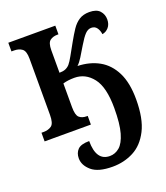

<svg xmlns="http://www.w3.org/2000/svg" viewBox="-142 -640 848 979"><g transform="rotate(-20 281.5 -151.0)"><path d="M301 240Q223 240 187.5 209.5Q152 179 152 141Q152 112 169.5 94Q187 76 232 76Q232 184 306 184Q335 184 358.5 164Q382 144 396 95.5Q410 47 410 -39Q410 -152 370.5 -202.5Q331 -253 271 -253Q236 -253 209 -245V-116Q209 -73 223.5 -60Q238 -47 263 -47H269V0H18V-47H29Q56 -47 73 -59.5Q90 -72 90 -118V-423Q90 -464 73 -476.5Q56 -489 30 -489H16V-536H271V-489H265Q241 -489 225 -477Q209 -465 209 -425V-303Q229 -303 242 -308.5Q255 -314 265 -325Q276 -338 290 -363.5Q304 -389 326 -428Q345 -462 362 -487.5Q379 -513 401.5 -527.5Q424 -542 457 -542Q496 -542 513.5 -522.5Q531 -503 531 -476Q531 -449 516.5 -432.5Q502 -416 482 -413Q479 -435 468.5 -449Q458 -463 439 -463Q421 -463 405.5 -447Q390 -431 368 -394Q349 -362 335 -339.5Q321 -317 307 -304Q373 -302 423 -274Q473 -246 501.5 -189Q530 -132 530 -42Q530 62 498.5 124Q467 186 415 213Q363 240 301 240Z"/></g></svg>

Font: Noto Serif Condensed SemiBold
Style: Regular
Weight: 600
Width: 3
Designer: Monotype Design Team
Foundry: Monotype Imaging Inc.
Version: Version 2.013